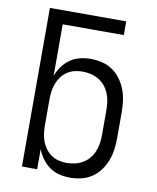

<svg xmlns="http://www.w3.org/2000/svg" viewBox="-84 -805 719 882"><g transform="rotate(10 275.0 -364.0)"><path d="M303 12Q278 12 253 6Q228 0 207.5 -14.5Q187 -29 172 -49.5Q157 -70 148 -94V0H77V-740H433V-676H148V-436Q157 -460 172 -480.5Q187 -501 207.5 -515.5Q228 -530 253 -536Q278 -542 303 -542Q330 -542 356.5 -535.5Q383 -529 405 -514Q427 -499 443 -477Q459 -455 468.5 -430Q478 -405 481.5 -378.5Q485 -352 485 -325V-205Q485 -178 481.5 -151.5Q478 -125 468.5 -100Q459 -75 443 -53Q427 -31 405 -16Q383 -1 356.5 5.5Q330 12 303 12ZM276 -52Q296 -52 315 -56.5Q334 -61 351 -71Q368 -81 380.5 -96Q393 -111 400.5 -129Q408 -147 411 -166.5Q414 -186 414 -205V-325Q414 -344 411 -363.5Q408 -383 400.5 -401Q393 -419 380.5 -434Q368 -449 351 -459Q334 -469 315 -473.5Q296 -478 276 -478Q257 -478 238.5 -473.5Q220 -469 204.5 -458.5Q189 -448 177.5 -432.5Q166 -417 159.5 -399.5Q153 -382 150.5 -363Q148 -344 148 -325V-205Q148 -186 150.5 -167Q153 -148 159.5 -130.5Q166 -113 177.5 -97.5Q189 -82 204.5 -71.5Q220 -61 238.5 -56.5Q257 -52 276 -52Z"/></g></svg>

Font: Lode Term
Style: Regular
Weight: 400
Monospace: yes
Designer: Belleve Invis
Foundry: Belleve Invis
Version: Version 29.2.0